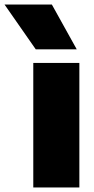

<svg xmlns="http://www.w3.org/2000/svg" viewBox="-103 -828 414 848"><path d="M44 0V-550H247.5V0ZM55 -610 -83 -808H126L236 -610Z"/></svg>

Font: Encode Sans Semi Condensed Black
Style: Regular
Weight: 900
Width: 4
Designer: Multiple Designers
Foundry: Impallari Type
Version: Version 3.000; ttfautohint (v1.8.3) -l 8 -r 50 -G 200 -x 14 